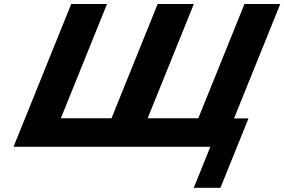

<svg xmlns="http://www.w3.org/2000/svg" viewBox="-20 -723 1396 943"><path d="M527.7 -142.3H278.9L505.6 -703.3H329.8L46.5 -2.1H1013.1L931.6 199.5H1062.7L1200.5 -141.5H1129.4L1356.5 -703.3H1180.7L954 -142.3H705.3L932 -703.3H754.3Z"/></svg>

Font: Hussar
Style: BdWideOblFour
Weight: 700
Foundry: Cannot Into Space Fonts
Version: Version 2.00